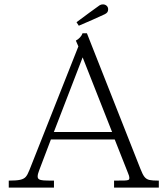

<svg xmlns="http://www.w3.org/2000/svg" viewBox="-20 -857 766 877"><path d="M114.5 -80.5 338 -645 326.5 -671.5Q337 -677 345.5 -686.2Q354 -695.5 357 -705H377L621.5 -85.5Q631.5 -59.5 640.2 -48.8Q649 -38 662.5 -35Q676 -32 705.5 -32V0H501V-32Q537 -32 549.5 -32.5Q562 -33 566.5 -35.2Q571 -37.5 571 -43.5Q571 -48 569.5 -53.5Q568 -59 564.5 -67L504 -220H212.5L159.5 -80.5Q156.5 -72 154.2 -64.8Q152 -57.5 152 -51Q152 -42 158.5 -38Q165 -34 179.2 -33Q193.5 -32 226.5 -32V0H20V-32Q55.5 -32 72.2 -35.8Q89 -39.5 97.5 -49Q106 -58.5 114.5 -80.5ZM492 -254 357.5 -595 226 -254ZM434.5 -832.5Q438.5 -835 442 -836Q445.5 -837 450 -837Q460 -837 467 -830.8Q474 -824.5 474 -814.5Q474 -806 470.2 -801Q466.5 -796 458.5 -792Q437.5 -782 401.2 -766Q365 -750 340 -739.5L329.5 -755.5Q350.5 -771.5 389.8 -800.2Q429 -829 434.5 -832.5Z"/></svg>

Font: Didactic
Style: Regular
Weight: 400
Designer: Tyler Finck
Foundry: Etcetera Type Co
Version: Version 3.007;FEAKit 1.0